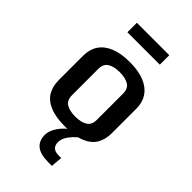

<svg xmlns="http://www.w3.org/2000/svg" viewBox="-283 -818 1141 1141"><g transform="rotate(45 287.5 -248.0)"><path d="M287.6 11.2Q206.5 11.2 157.5 -9.8Q108.4 -30.8 86.4 -68.6Q64.5 -106.4 64.5 -157.2V-364.3Q64.5 -416 89.4 -453.9Q114.3 -491.7 164.1 -512.2Q213.9 -532.7 287.6 -532.7Q361.3 -532.7 410.9 -512.2Q460.4 -491.7 485.6 -453.9Q510.7 -416 510.7 -364.3V-157.2Q510.7 -106.4 489.3 -68.6Q467.8 -30.8 418.9 -9.8Q370.1 11.2 287.6 11.2ZM287.6 -73.7Q334 -73.7 362.8 -90.8Q391.6 -107.9 391.6 -150.4V-370.6Q391.6 -413.6 363.5 -430.7Q335.4 -447.8 287.6 -447.8Q240.7 -447.8 212.2 -430.7Q183.6 -413.6 183.6 -370.6V-150.4Q183.6 -107.9 211.2 -90.8Q238.8 -73.7 287.6 -73.7ZM365.7 231.4Q299.3 231.4 267.6 205.8Q235.8 180.2 235.8 130.4Q235.8 96.2 262 57.6Q288.1 19 328.1 -4.9L387.7 0Q358.4 24.9 340.1 51.8Q321.8 78.6 321.8 106.4Q321.8 131.8 336.2 145.5Q350.6 159.2 380.9 159.2H402.3L396 231.4ZM151.9 -647.5V-727.1H424.3V-647.5Z"/></g></svg>

Font: Monda SemiBold
Style: Regular
Weight: 600
Designer: Vernon Adams
Foundry: Vernon Adams
Version: Version 2.200